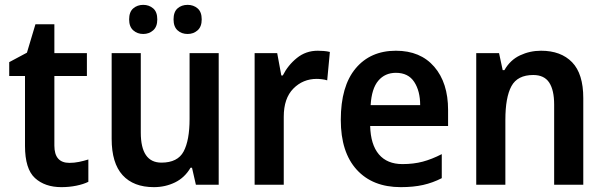

<svg xmlns="http://www.w3.org/2000/svg" viewBox="-20 -761 2494 791"><path d="M266 -90Q286 -90 305.5 -94Q325 -98 344 -104V-12Q324 -2 294.5 4Q265 10 233 10Q165 10 124 -27.5Q83 -65 83 -160V-448H18V-505L91 -544L126 -661H204V-542H338V-448H204V-161Q204 -90 266 -90Z M881 -542V0H787L771 -70H765Q741 -29 701 -9.5Q661 10 614 10Q530 10 485 -39.5Q440 -89 440 -189V-542H560V-215Q560 -91 645 -91Q712 -91 736.5 -137Q761 -183 761 -271V-542ZM512 -681Q512 -712 529 -726.5Q546 -741 570 -741Q594 -741 611 -726.5Q628 -712 628 -681Q628 -651 611 -636Q594 -621 570 -621Q546 -621 529 -636Q512 -651 512 -681ZM695 -681Q695 -712 711.5 -726.5Q728 -741 753 -741Q777 -741 794 -726.5Q811 -712 811 -681Q811 -651 794 -636Q777 -621 753 -621Q728 -621 711.5 -636Q695 -651 695 -681Z M1289 -552Q1300 -552 1313.5 -551Q1327 -550 1339 -547L1328 -430Q1319 -433 1306.5 -434.5Q1294 -436 1285 -436Q1228 -436 1188.5 -396Q1149 -356 1149 -280V0H1029V-542H1122L1139 -450H1145Q1166 -492 1203 -522Q1240 -552 1289 -552Z M1611 -552Q1712 -552 1769 -486Q1826 -420 1826 -308V-242H1505Q1507 -165 1541 -125Q1575 -85 1638 -85Q1684 -85 1721.5 -95Q1759 -105 1800 -126V-27Q1763 -8 1723 1Q1683 10 1631 10Q1515 10 1449.5 -62Q1384 -134 1384 -267Q1384 -406 1445 -479Q1506 -552 1611 -552ZM1611 -461Q1566 -461 1538.5 -428.5Q1511 -396 1507 -328H1711Q1711 -386 1686.5 -423.5Q1662 -461 1611 -461Z M2209 -552Q2291 -552 2337 -504.5Q2383 -457 2383 -357V0H2263V-330Q2263 -390 2242.5 -421Q2222 -452 2177 -452Q2112 -452 2087 -406Q2062 -360 2062 -267V0H1942V-542H2036L2051 -472H2058Q2082 -514 2122.5 -533Q2163 -552 2209 -552Z"/></svg>

Font: Noto Sans Sinhala SemiCondensed SemiBold
Style: Regular
Weight: 600
Width: 4
Designer: Jelle Bosma - Monotype Design Team
Foundry: Monotype Imaging Inc.
Version: Version 2.006; ttfautohint (v1.8.4.7-5d5b)